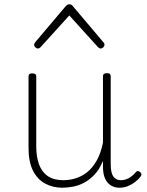

<svg xmlns="http://www.w3.org/2000/svg" viewBox="-20 -856 686 895"><path d="M270 19Q227 19 191 0Q155 -19 134 -60Q113 -101 113 -166V-499Q113 -507 117 -510.5Q121 -514 130 -514Q140 -514 144.5 -510.5Q149 -507 149 -499V-174Q149 -125 162 -89.5Q175 -54 203 -35Q231 -16 275 -16Q305 -16 333.5 -25Q362 -34 387 -54Q412 -74 431 -108Q450 -142 460 -191V-500Q460 -508 464.5 -511.5Q469 -515 479 -515Q488 -515 492 -511.5Q496 -508 496 -500V-91Q496 -68 500.5 -51Q505 -34 516 -25Q527 -16 544 -16Q555 -16 566 -19.5Q577 -23 588.5 -30.5Q600 -38 611 -51Q616 -58 621.5 -58.5Q627 -59 633 -54Q638 -50 639 -44.5Q640 -39 636 -34Q625 -19 609 -7Q593 5 575 12Q557 19 538 19Q520 19 506 13Q492 7 481.5 -5Q471 -17 465.5 -35.5Q460 -54 460 -79V-106Q444 -67 421 -42.5Q398 -18 372.5 -4.5Q347 9 320.5 14Q294 19 270 19ZM157 -630Q150 -630 144.5 -635.5Q139 -641 139 -648Q139 -650 140.5 -653Q142 -656 144 -659L287 -828Q292 -833 295.5 -834.5Q299 -836 303 -836Q307 -836 311 -834.5Q315 -833 319 -828L462 -659Q465 -656 466 -653Q467 -650 467 -648Q467 -641 461.5 -635.5Q456 -630 449 -630Q445 -630 442.5 -632Q440 -634 437 -636L303 -784L169 -636Q167 -634 164 -632Q161 -630 157 -630Z"/></svg>

Font: Playwrite BR Thin
Style: Regular
Weight: 250
Version: Version 1.003